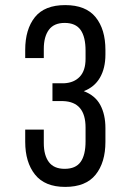

<svg xmlns="http://www.w3.org/2000/svg" viewBox="-20 -727 516 754"><path d="M236 -707C182 -707 142.3 -691.2 117 -659.5C91.7 -627.8 79 -585 79 -531V-499H152V-535C152 -567 158.7 -592 172 -610C185.3 -628 206 -637 234 -637C262.7 -637 283.5 -627.8 296.5 -609.5C309.5 -591.2 316 -564 316 -528V-496C316 -465.3 308.5 -442 293.5 -426C278.5 -410 258 -401.3 232 -400H186V-330H228C286.7 -328 316 -293.3 316 -226V-172C316 -136 309.5 -109 296.5 -91C283.5 -73 262.7 -64 234 -64C206 -64 185.3 -72.8 172 -90.5C158.7 -108.2 152 -133 152 -165V-218H79V-170C79 -116.7 91.8 -73.8 117.5 -41.5C143.2 -9.2 182.7 7 236 7C290 7 329.8 -9 355.5 -41C381.2 -73 394 -116 394 -170V-224C394 -259.3 387.3 -289.5 374 -314.5C360.7 -339.5 339 -357.7 309 -369C337 -379.7 358.2 -397.3 372.5 -422C386.8 -446.7 394 -477 394 -513V-531C394 -585 381.2 -627.8 355.5 -659.5C329.8 -691.2 290 -707 236 -707Z"/></svg>

Font: Bebas Neue Regular two
Style: Regular2
Weight: 400
Designer: Ryoichi Tsunekawa & LGV (GE)
Foundry: Free Software Foundation, Inc.
Version: Version 1.003 August 13, 2016